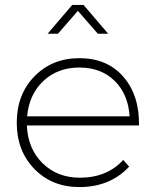

<svg xmlns="http://www.w3.org/2000/svg" viewBox="-20 -758 629 779"><path d="M296 -714 215 -621H173L273 -738H319L419 -621H377ZM302 -522Q415 -522 480.5 -446.5Q546 -371 544 -249H89Q93 -154 153 -95.5Q213 -37 304 -37Q414 -37 480 -109L504 -82Q427 1 302 1Q191 1 119.5 -72.5Q48 -146 48 -260Q48 -375 120 -448.5Q192 -522 302 -522ZM90 -286H506Q500 -376 445 -430Q390 -484 302 -484Q214 -484 156 -429.5Q98 -375 90 -286Z"/></svg>

Font: Montserrat Ultra Light
Style: Regular
Weight: 200
Designer: Julieta Ulanovsky
Foundry: Julieta Ulanovsky
Version: Version 3.100;PS 003.100;hotconv 1.0.88;makeotf.lib2.5.64775